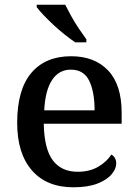

<svg xmlns="http://www.w3.org/2000/svg" viewBox="-20 -786 585 816"><path d="M292 10Q178 10 115.5 -62Q53 -134 53 -264Q53 -405 113 -476Q173 -547 282 -547Q382 -547 439.5 -486.5Q497 -426 497 -307V-260H166Q168 -153 204.5 -104.5Q241 -56 310 -56Q362 -56 398.5 -78Q435 -100 453 -129Q462 -125 468 -115Q474 -105 474 -91Q474 -69 454.5 -45.5Q435 -22 394.5 -6Q354 10 292 10ZM382 -317Q382 -396 359 -443Q336 -490 281 -490Q230 -490 201 -445.5Q172 -401 168 -317ZM300 -606Q279 -620 254.5 -639.5Q230 -659 206.5 -681Q183 -703 164 -723Q145 -743 136 -756V-766H257Q268 -744 283 -717Q298 -690 315.5 -664Q333 -638 347 -619V-606Z"/></svg>

Font: Noto Serif Armenian Medium
Style: Regular
Weight: 500
Version: Version 2.007